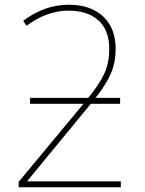

<svg xmlns="http://www.w3.org/2000/svg" viewBox="-20 -792 612 812"><path d="M469 -586Q469 -526 448 -479Q427 -432 384 -378H488V-353H364L95 -26V-25H491V0H59V-23L333 -353H107V-378H353Q400 -435 421 -480.5Q442 -526 442 -586Q442 -664 396.5 -705.5Q351 -747 269 -747Q179 -747 92 -683L78 -704Q168 -772 271 -772Q363 -772 416 -722.5Q469 -673 469 -586Z"/></svg>

Font: Noto Sans UI Thin
Style: Regular
Weight: 250
Designer: Monotype Design Team
Foundry: Monotype Imaging Inc.
Version: Version 1.001